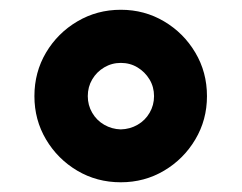

<svg xmlns="http://www.w3.org/2000/svg" viewBox="-20 -752 497 395"><path d="M228.5 -377Q179.2 -377 138.9 -400.9Q98.6 -424.8 74.7 -465.1Q50.8 -505.4 50.8 -554.2Q50.8 -603.5 74.7 -643.8Q98.6 -684.1 139.2 -708Q179.7 -731.9 228.5 -731.9Q277.3 -731.9 317.6 -708Q357.9 -684.1 381.8 -643.8Q405.8 -603.5 405.8 -554.2Q405.8 -505.4 381.8 -465.1Q357.9 -424.8 317.6 -400.9Q277.3 -377 228.5 -377ZM228.5 -485.8Q247.6 -486.3 263.2 -495.4Q278.8 -504.4 287.8 -520Q296.9 -535.6 296.9 -554.2Q296.9 -573.2 287.6 -588.6Q278.3 -604 262.9 -613.3Q247.6 -622.6 228.5 -622.6Q210 -622.6 194.3 -613.3Q178.7 -604 169.7 -588.6Q160.6 -573.2 160.6 -554.2Q160.6 -535.6 169.7 -520Q178.7 -504.4 194.3 -495.4Q210 -486.3 228.5 -485.8Z"/></svg>

Font: Inter 18pt ExtraBold
Style: Regular
Weight: 800
Designer: Rasmus Andersson
Foundry: rsms
Version: Version 4.001;git-66647c0bb